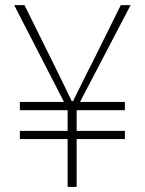

<svg xmlns="http://www.w3.org/2000/svg" viewBox="-20 -724 561 744"><path d="M242 0H277V-185H464V-217H277V-297H464V-329H290L486 -704H448L339 -484C313 -435 291 -387 263 -332H258C232 -387 208 -435 184 -484L75 -704H35L228 -329H57V-297H242V-217H57V-185H242Z"/></svg>

Font: Source Han Sans CN ExtraLight
Style: Regular
Weight: 250
Designer: Ryoko NISHIZUKA (kana & ideographs); Paul D. Hunt (Latin, Greek & Cyrillic); Wenlong ZHANG (bopomofo); Sandoll Communica
Foundry: Adobe Systems Incorporated
Version: Version 1.004;PS 1.004;hotconv 16.6.51;makeotf.lib2.5.65220